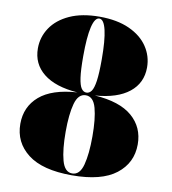

<svg xmlns="http://www.w3.org/2000/svg" viewBox="-85 -834 820 918"><g transform="rotate(10 325.0 -375.0)"><path d="M40 -190Q40 -273 100.2 -325Q160.5 -377 282.5 -385Q174.5 -393 117.2 -438.8Q60 -484.5 60 -560Q60 -615 90.5 -660.5Q121 -706 180.2 -733Q239.5 -760 325 -760Q410.5 -760 469.8 -733Q529 -706 559.5 -660.5Q590 -615 590 -560Q590 -484.5 532.8 -438.8Q475.5 -393 367.5 -385Q489.5 -377 549.8 -325Q610 -273 610 -190Q610 -100 539.2 -45Q468.5 10 325 10Q182 10 111 -45Q40 -100 40 -190ZM280 -560Q280 -493 285.2 -456.5Q290.5 -420 300.5 -405.8Q310.5 -391.5 325 -391.5Q339.5 -391.5 349.5 -405.8Q359.5 -420 364.8 -456.5Q370 -493 370 -560Q370 -653 358.5 -702Q347 -751 325 -751Q303 -751 291.5 -702Q280 -653 280 -560ZM260 -190Q260 -104.5 274.2 -51.8Q288.5 1 325 1Q362 1 376 -51.8Q390 -104.5 390 -190Q390 -275.5 376 -327Q362 -378.5 325 -378.5Q288.5 -378.5 274.2 -327Q260 -275.5 260 -190Z"/></g></svg>

Font: Bodoni* 24pt Fatface
Style: Regular
Weight: 900
Version: Version 2.3